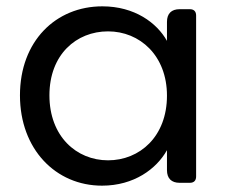

<svg xmlns="http://www.w3.org/2000/svg" viewBox="-20 -577 716 606"><path d="M303 -557C156 -557 43 -447 43 -276C43 -106 156 9 302 9C403 9 474 -44 507 -103V-40C507 -14 521 0 547 0H579C592 0 599 -7 599 -20V-528C599 -541 592 -548 579 -548H547C521 -548 507 -534 507 -508V-448C475 -505 405 -557 303 -557ZM321 -478C421 -478 507 -402 507 -275C507 -146 421 -71 321 -71C221 -71 136 -147 136 -276C136 -405 221 -478 321 -478Z"/></svg>

Font: Arvore Sans
Style: Regular
Weight: 400
Designer: Jonny Pinhorn (Latin) Dan Schunck (customization for Arvore)
Version: Version 1.000;Glyphs 3.3 (3305)